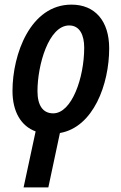

<svg xmlns="http://www.w3.org/2000/svg" viewBox="-20 -570 523 830"><path d="M82 240H189L239 5C384 -20 452 -206 452 -361C452 -479 391 -550 289 -550C111 -550 34 -335 34 -177C34 -87 71 -25 134 -2ZM210 -80C165 -80 142 -115 142 -176C142 -288 190 -460 279 -460C325 -460 344 -418 344 -364C344 -233 290 -80 210 -80Z"/></svg>

Font: Noto Sans Display SemiCondensed Medium
Style: Italic
Weight: 500
Width: 4
Italic angle: -12°
Designer: Monotype Design Team
Foundry: Monotype Imaging Inc.
Version: Version 1.900